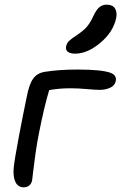

<svg xmlns="http://www.w3.org/2000/svg" viewBox="-20 -801 524 831"><path d="M305.2 -568.8Q283.2 -568.8 273.2 -577.1Q263.2 -585.4 266.1 -600.1Q269 -614.3 278.8 -623.8Q288.6 -633.3 314 -649.9Q342.8 -669.4 356.7 -686Q370.6 -702.6 384.8 -732.9Q397.5 -760.3 410.9 -770.5Q424.3 -780.8 441.9 -780.8Q467.3 -780.8 477.5 -764.6Q487.8 -748.5 482.9 -723.1Q470.2 -662.6 414.3 -615.7Q358.4 -568.8 305.2 -568.8ZM83 9.8Q58.6 9.8 47.4 -12.2Q36.1 -34.2 39.1 -73.2Q42.5 -108.9 62 -211.7Q81.5 -314.5 96.2 -383.8Q106 -436.5 123.8 -460.9Q141.6 -485.4 174.8 -490.2Q234.9 -500 315.9 -500Q423.3 -500 460.9 -484.9Q485.8 -474.1 481 -450.2Q477.5 -431.2 457.5 -421.6Q437.5 -412.1 411.1 -412.1Q393.1 -412.1 355.7 -415.5Q318.4 -418.9 283.2 -418.9Q237.3 -418.9 192.9 -411.1Q171.9 -341.8 148.9 -226.1Q140.1 -182.1 133.5 -135.5Q127 -88.9 123.3 -56.6Q119.6 -24.4 119.1 -21Q116.2 -5.9 106.4 2Q96.7 9.8 83 9.8Z"/></svg>

Font: Shantell Sans Normal
Style: Italic
Weight: 400
Italic angle: -11.31°
Designer: Stephen Nixon, Anya Danilova, Shantell Martin
Foundry: Arrow Type
Version: Version 1.006;[559af2be0]